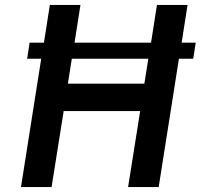

<svg xmlns="http://www.w3.org/2000/svg" viewBox="-20 -758 813 778"><path d="M763 -520H705L623 0H499L548 -308H238L189 0H65L147 -520H90L100 -585H158L182 -738H306L282 -585H592L616 -738H740L716 -585H773ZM581 -520H271L255 -419H565Z"/></svg>

Font: Exo SemiBold
Style: Italic
Weight: 600
Italic angle: -9°
Designer: Natanael Gama
Foundry: Natanael Gama
Version: Version 1.500; ttfautohint (v1.6)